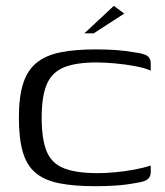

<svg xmlns="http://www.w3.org/2000/svg" viewBox="-20 -636 571 663"><path d="M45.2 -230Q45.2 -301.2 59.8 -347.1Q74.3 -393 106 -419Q137.8 -445 188.5 -455.2Q239.3 -465.5 311.4 -465.5Q348.2 -465.5 382.5 -463Q416.8 -460.5 452.6 -454Q482.5 -449.5 491.5 -440.9Q500.5 -432.3 500.5 -417.3V-392.1Q480.8 -401.1 447.1 -407.5Q413.4 -413.9 377.2 -417.1Q341 -420.4 313.3 -420.4Q243.5 -420.4 201.7 -403.8Q159.9 -387.1 141.9 -345.8Q123.9 -304.5 123.9 -229.7Q123.9 -155.3 141 -113.6Q158.2 -71.9 200.6 -55Q243.1 -38.1 317.9 -38.1Q345.2 -38.1 378.9 -41.3Q412.6 -44.4 444.6 -50.5Q476.7 -56.6 500.5 -64.2V-41Q500.5 -27.5 491.2 -18.3Q482 -9 451.3 -4.5Q416 2.2 381 4.6Q345.9 7 309.1 7Q234.7 7 184 -3.3Q133.3 -13.5 102.8 -39.2Q72.3 -64.8 58.8 -111Q45.2 -157.3 45.2 -230ZM271.4 -521 373.1 -615.8 409 -589.1 303.7 -521Z"/></svg>

Font: Genos Thin
Style: Regular
Weight: 100
Designer: Robert E. Leuschke
Foundry: Robert E. Leuschke
Version: Version 1.010